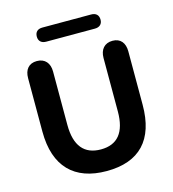

<svg xmlns="http://www.w3.org/2000/svg" viewBox="-124 -951 957 1062"><g transform="rotate(-15 355.0 -419.5)"><path d="M356 10C544 10 642 -92 642 -293V-599C642 -647 618 -678 572 -678C526 -678 500 -647 500 -599V-293C500 -173 451 -114 356 -114C261 -114 211 -173 211 -293V-599C211 -647 185 -678 139 -678C92 -678 68 -647 68 -599V-293C68 -92 172 10 356 10ZM217 -768H496C523 -768 539 -783 539 -808C539 -835 523 -849 496 -849H217C190 -849 174 -835 174 -808C174 -783 190 -768 217 -768Z"/></g></svg>

Font: SN Pro
Style: Bold
Weight: 700
Designer: Tobias Whetton
Foundry: Supernotes
Version: Version 1.003;Glyphs 3.3 (3324)